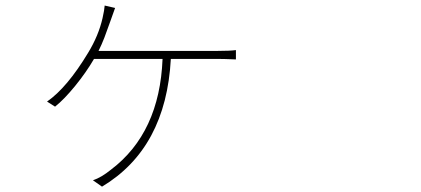

<svg xmlns="http://www.w3.org/2000/svg" viewBox="-20 -618 1540 703"><path d="M340.8 -431.6H776.4Q822.3 -431.6 843.8 -434.6V-400.4Q800.8 -402.3 776.4 -402.3H605.5Q587.9 -75.2 353.5 65.4L320.3 42Q350.6 32.2 386.7 2.9Q564.5 -131.8 575.2 -402.3H324.2Q295.9 -353.5 255.4 -303.7Q214.8 -253.9 181.6 -227.5L152.3 -246.1Q225.6 -296.9 302.7 -424.8Q340.8 -487.3 355.5 -551.8Q362.3 -582 363.3 -597.7L401.4 -588.9Q395.5 -573.2 383.8 -539.6Q372.1 -505.9 362.3 -480.5Q352.5 -455.1 340.8 -431.6Z"/></svg>

Font: Bpmf Zihi Sans ExtraLight
Style: ExtraLight
Weight: 250
Foundry: But Ko
Version: Version 1.320